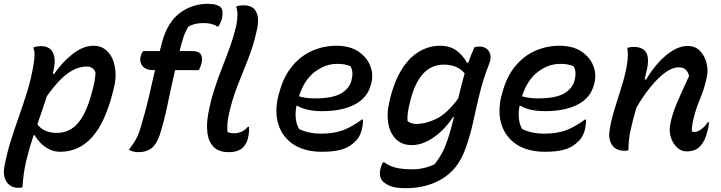

<svg xmlns="http://www.w3.org/2000/svg" viewBox="-42 -785 3782 1007"><path d="M132 -536Q152 -543 175 -543Q200 -543 218 -530.5Q236 -518 242.5 -488.5Q249 -459 237 -408Q236 -403 235 -399L241 -396Q285 -460 340 -502.5Q395 -545 448 -545Q494 -545 523 -514Q552 -483 561 -432Q570 -381 555 -322L549 -298Q508 -139 439.5 -64Q371 11 274 11Q242 11 215.5 -2.5Q189 -16 170 -36Q151 -56 140 -76L134 -75Q112 -10 96 56.5Q80 123 76 197Q66 200 54 200Q12 200 -8 167.5Q-28 135 -19 89Q-5 15 15.5 -49.5Q36 -114 58 -176Q80 -238 100 -302.5Q120 -367 133 -440Q138 -469 139 -493Q140 -517 132 -536ZM413 -436Q363 -436 313 -400Q263 -364 204 -281Q192 -243 179 -206Q166 -169 154 -133Q187 -88 257 -88Q323 -88 367 -139.5Q411 -191 437 -291L442 -308Q458 -365 459 -406Q446 -436 413 -436Z M795 -75Q779 -28 752.5 -7.5Q726 13 685 13Q654 13 634 0Q652 -23 667 -47.5Q682 -72 695 -114Q720 -197 737 -269Q754 -341 771 -417H766Q722 -417 705 -439.5Q688 -462 696 -492Q700 -506 709 -517H796Q802 -541 808 -564Q837 -669 901.5 -717Q966 -765 1048 -765Q1076 -765 1092.5 -759.5Q1109 -754 1116 -746Q1131 -731 1122 -688Q1116 -666 1103 -646H1098Q1070 -664 1027 -664Q1002 -664 984 -660Q966 -656 947 -646Q931 -622 920.5 -591Q910 -560 900 -517H969Q1001 -517 1011.5 -499.5Q1022 -482 1015 -453Q1009 -432 1001 -417H876Q853 -315 835.5 -230.5Q818 -146 795 -75Z M1198 -655Q1203 -680 1203.5 -705.5Q1204 -731 1196 -750Q1206 -755 1216 -756Q1226 -757 1239 -757Q1265 -757 1283.5 -744.5Q1302 -732 1309 -702.5Q1316 -673 1304 -622Q1287 -545 1259 -474.5Q1231 -404 1203.5 -334.5Q1176 -265 1159 -188Q1153 -160 1151 -138Q1149 -116 1151 -93Q1165 -86 1184 -86Q1204 -86 1223 -93.5Q1242 -101 1258 -120H1264Q1265 -108 1264 -94Q1263 -80 1258 -58Q1250 -29 1232 -11Q1222 -1 1203.5 6Q1185 13 1158 13Q1106 13 1079 -14Q1052 -41 1046 -86.5Q1040 -132 1050 -187Q1062 -253 1080.5 -311Q1099 -369 1120.5 -423.5Q1142 -478 1162.5 -534.5Q1183 -591 1198 -655Z M1722 -545Q1793 -545 1837.5 -515Q1882 -485 1899.5 -440.5Q1917 -396 1906 -352L1904 -344Q1887 -273 1819.5 -237.5Q1752 -202 1648 -202Q1603 -202 1569.5 -210Q1536 -218 1519 -230H1513Q1506 -195 1509.5 -163Q1513 -131 1527 -108Q1578 -84 1640 -84Q1711 -84 1758.5 -102.5Q1806 -121 1856 -158H1862Q1862 -144 1860.5 -132.5Q1859 -121 1857 -110Q1850 -82 1839 -65Q1828 -48 1811 -34Q1784 -10 1745 0.5Q1706 11 1647 11Q1555 11 1496.5 -28Q1438 -67 1417.5 -134.5Q1397 -202 1419 -287L1423 -300Q1445 -383 1490 -437.5Q1535 -492 1595 -518.5Q1655 -545 1722 -545ZM1725 -450Q1665 -450 1609.5 -408.5Q1554 -367 1526 -280Q1561 -269 1609 -269Q1702 -269 1746 -294.5Q1790 -320 1801 -362Q1808 -389 1806 -407Q1804 -425 1796 -438Q1781 -444 1765 -447Q1749 -450 1725 -450Z M2266 -545Q2318 -545 2352.5 -519.5Q2387 -494 2407 -456H2414Q2421 -476 2429 -496.5Q2437 -517 2446 -537Q2451 -539 2457.5 -540Q2464 -541 2471 -541Q2506 -541 2522.5 -515.5Q2539 -490 2524 -451Q2492 -370 2473.5 -293.5Q2455 -217 2439 -143Q2423 -69 2396 3Q2359 103 2277.5 152.5Q2196 202 2086 202Q2032 202 2003.5 190Q1975 178 1962 162Q1944 138 1954 97Q1959 79 1967 66H1973Q1998 85 2032 94Q2066 103 2121 103Q2183 103 2238 76Q2260 47 2275 20Q2290 -7 2303 -45Q2314 -76 2322.5 -107.5Q2331 -139 2339 -171H2334Q2291 -105 2232.5 -64.5Q2174 -24 2118 -24Q2064 -24 2033 -57Q2002 -90 1994 -140.5Q1986 -191 1999 -245L2004 -268Q2029 -367 2069.5 -428Q2110 -489 2160.5 -517Q2211 -545 2266 -545ZM2095 -151Q2112 -135 2141 -135Q2192 -135 2247 -162Q2302 -189 2361 -268Q2368 -299 2376.5 -332Q2385 -365 2395 -400Q2376 -424 2347.5 -435Q2319 -446 2285 -446Q2161 -446 2113 -268L2109 -251Q2101 -222 2097.5 -198Q2094 -174 2095 -151Z M2892 -545Q2963 -545 3007.5 -515Q3052 -485 3069.5 -440.5Q3087 -396 3076 -352L3074 -344Q3057 -273 2989.5 -237.5Q2922 -202 2818 -202Q2773 -202 2739.5 -210Q2706 -218 2689 -230H2683Q2676 -195 2679.5 -163Q2683 -131 2697 -108Q2748 -84 2810 -84Q2881 -84 2928.5 -102.5Q2976 -121 3026 -158H3032Q3032 -144 3030.5 -132.5Q3029 -121 3027 -110Q3020 -82 3009 -65Q2998 -48 2981 -34Q2954 -10 2915 0.5Q2876 11 2817 11Q2725 11 2666.5 -28Q2608 -67 2587.5 -134.5Q2567 -202 2589 -287L2593 -300Q2615 -383 2660 -437.5Q2705 -492 2765 -518.5Q2825 -545 2892 -545ZM2895 -450Q2835 -450 2779.5 -408.5Q2724 -367 2696 -280Q2731 -269 2779 -269Q2872 -269 2916 -294.5Q2960 -320 2971 -362Q2978 -389 2976 -407Q2974 -425 2966 -438Q2951 -444 2935 -447Q2919 -450 2895 -450Z M3248 -534Q3256 -536 3263.5 -537.5Q3271 -539 3281 -539Q3332 -539 3348.5 -507Q3365 -475 3348 -408Q3344 -389 3339 -368H3347Q3375 -416 3411 -456Q3447 -496 3486.5 -520Q3526 -544 3564 -544Q3605 -544 3630 -517.5Q3655 -491 3664 -453Q3673 -415 3665 -380Q3652 -319 3628.5 -263.5Q3605 -208 3591 -144Q3589 -130 3587.5 -118.5Q3586 -107 3586 -96Q3594 -93 3602 -93Q3617 -93 3637 -108Q3657 -123 3670 -144H3676Q3676 -134 3674.5 -123.5Q3673 -113 3668 -96Q3662 -71 3654 -54.5Q3646 -38 3637 -26Q3624 -9 3605.5 0Q3587 9 3558 9Q3533 9 3511 -10Q3489 -29 3477.5 -61.5Q3466 -94 3473 -132Q3484 -189 3510.5 -250Q3537 -311 3572 -386Q3562 -432 3518 -432Q3485 -432 3447 -404.5Q3409 -377 3370 -329Q3331 -281 3296 -221Q3279 -164 3266.5 -108.5Q3254 -53 3254 3Q3245 6 3236 6Q3200 6 3181 -10.5Q3162 -27 3156.5 -50Q3151 -73 3154 -93Q3162 -149 3179.5 -207Q3197 -265 3216 -324Q3235 -383 3245 -438Q3255 -496 3248 -534Z"/></svg>

Font: Recursive Sn Csl St Med
Style: Italic
Weight: 500
Italic angle: -15°
Version: Version 1.079;hotconv 1.0.112;makeotfexe 2.5.65598; ttfautoh